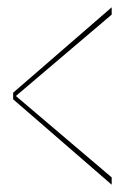

<svg xmlns="http://www.w3.org/2000/svg" viewBox="-20 -506 354 526"><path d="M286 0V-20L23.5 -243L286 -466V-486L16 -252V-234Z"/></svg>

Font: Anybody Thin
Style: Regular
Weight: 100
Designer: Tyler Finck
Foundry: Etcetera Type Company
Version: Version 1.114;gftools[0.9.25]